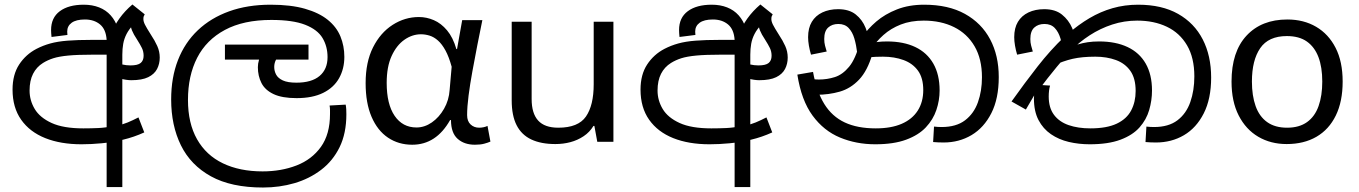

<svg xmlns="http://www.w3.org/2000/svg" viewBox="-20 -633 6067 857"><path d="M344 11Q251 11 182 -16.5Q113 -44 74.5 -98.5Q36 -153 36 -233Q36 -300 65.5 -345Q95 -390 143 -415Q172 -430 204.5 -439Q237 -448 281.5 -451.5Q326 -455 389 -455H456Q453 -502 426.5 -524Q400 -546 359 -546Q320 -546 300 -531.5Q280 -517 280 -492Q280 -488 280.5 -484Q281 -480 281 -477L210 -468Q209 -477 208.5 -485Q208 -493 208 -499Q208 -554 247 -583Q286 -612 354 -612Q392 -612 422.5 -600Q453 -588 474 -564.5Q495 -541 506 -507.5Q517 -474 517 -430V-389H396Q326 -389 284.5 -385Q243 -381 218 -373Q193 -365 172 -352Q143 -334 127.5 -303.5Q112 -273 112 -229Q112 -185 135 -146.5Q158 -108 210.5 -84Q263 -60 352 -60Q387 -60 419 -61.5Q451 -63 482 -70L502 -72Q527 -77 550 -86.5Q573 -96 598 -109L624 -42Q578 -21 529.5 -9.5Q481 2 434 6.5Q387 11 344 11ZM456 202V-393Q461 -439 475 -478Q489 -517 513 -550.5Q537 -584 571 -613L626 -569Q612 -558 600 -547Q588 -536 578 -526Q556 -503 545 -481.5Q534 -460 530 -437.5Q526 -415 526 -389V202ZM566 -275Q544 -275 514 -283Q484 -291 463 -310L478 -366Q504 -350 524 -345.5Q544 -341 562 -341Q595 -341 608 -352Q621 -363 621 -384Q621 -403 613.5 -418.5Q606 -434 592 -456Q576 -480 569 -497.5Q562 -515 562 -536L626 -569Q623 -564 621.5 -560Q620 -556 620 -548Q620 -537 627 -523Q634 -509 653 -479Q671 -452 682 -427.5Q693 -403 693 -376Q693 -348 681 -325Q669 -302 641.5 -288.5Q614 -275 566 -275Z M1154 204Q1012 204 921.5 154Q831 104 787.5 15.5Q744 -73 744 -189Q744 -287 774.5 -365Q805 -443 863 -498Q921 -553 1003 -582.5Q1085 -612 1188 -612Q1278 -612 1341 -594Q1404 -576 1443 -544.5Q1482 -513 1499.5 -470.5Q1517 -428 1517 -379Q1517 -326 1493.5 -284Q1470 -242 1422.5 -218.5Q1375 -195 1304 -195Q1239 -195 1201 -213Q1163 -231 1147 -262.5Q1131 -294 1131 -333Q1131 -349 1136 -365.5Q1141 -382 1148 -396L1191 -374L1149 -367H984V-434H1357V-367H1176L1237 -398Q1221 -383 1212.5 -367.5Q1204 -352 1204 -334Q1204 -316 1212.5 -300Q1221 -284 1242.5 -274Q1264 -264 1303 -264Q1371 -264 1406.5 -294Q1442 -324 1442 -378Q1442 -426 1419.5 -463.5Q1397 -501 1342 -522.5Q1287 -544 1191 -544Q1067 -544 984 -499.5Q901 -455 860 -375Q819 -295 819 -187Q819 -83 859.5 -11.5Q900 60 975 96Q1050 132 1152 132Q1235 132 1303.5 105.5Q1372 79 1412.5 22.5Q1453 -34 1453 -124Q1453 -129 1453 -141Q1453 -153 1451 -162L1523 -166Q1525 -155 1525.5 -144.5Q1526 -134 1526 -123Q1526 -38 1496 23.5Q1466 85 1413.5 125Q1361 165 1294.5 184.5Q1228 204 1154 204Z M1820 13Q1759 13 1712 -18.5Q1665 -50 1638.5 -111.5Q1612 -173 1612 -262Q1612 -356 1645 -421.5Q1678 -487 1732.5 -522Q1787 -557 1850 -557Q1884 -557 1916.5 -543Q1949 -529 1975.5 -497.5Q2002 -466 2017 -414H2020L2043 -543H2133Q2122 -490 2110.5 -431Q2099 -372 2088.5 -314.5Q2078 -257 2071.5 -206.5Q2065 -156 2065 -119Q2065 -92 2080.5 -77.5Q2096 -63 2119 -63Q2128 -63 2138 -65Q2148 -67 2156 -71L2169 -1Q2158 4 2141 8.5Q2124 13 2100 13Q2052 13 2022.5 -13.5Q1993 -40 1993 -97H1989Q1927 13 1820 13ZM1839 -64Q1875 -64 1907.5 -86.5Q1940 -109 1962 -147.5Q1984 -186 1987 -232L1996 -335Q1984 -379 1968.5 -407.5Q1953 -436 1935 -452Q1917 -468 1897.5 -474Q1878 -480 1859 -480Q1820 -480 1785 -455.5Q1750 -431 1728 -383Q1706 -335 1706 -263Q1706 -168 1741.5 -116Q1777 -64 1839 -64Z M2718 -536V0H2646L2633 -71H2629Q2612 -43 2585 -25Q2558 -7 2526 1.5Q2494 10 2459 10Q2395 10 2351.5 -10.5Q2308 -31 2286 -74Q2264 -117 2264 -185V-536H2353V-191Q2353 -127 2382 -95Q2411 -63 2472 -63Q2561 -63 2595.5 -113Q2630 -163 2630 -257V-536Z M3147 11Q3054 11 2985 -16.5Q2916 -44 2877.5 -98.5Q2839 -153 2839 -233Q2839 -300 2868.5 -345Q2898 -390 2946 -415Q2975 -430 3007.5 -439Q3040 -448 3084.5 -451.5Q3129 -455 3192 -455H3259Q3256 -502 3229.5 -524Q3203 -546 3162 -546Q3123 -546 3103 -531.5Q3083 -517 3083 -492Q3083 -488 3083.5 -484Q3084 -480 3084 -477L3013 -468Q3012 -477 3011.5 -485Q3011 -493 3011 -499Q3011 -554 3050 -583Q3089 -612 3157 -612Q3195 -612 3225.5 -600Q3256 -588 3277 -564.5Q3298 -541 3309 -507.5Q3320 -474 3320 -430V-389H3199Q3129 -389 3087.5 -385Q3046 -381 3021 -373Q2996 -365 2975 -352Q2946 -334 2930.5 -303.5Q2915 -273 2915 -229Q2915 -185 2938 -146.5Q2961 -108 3013.5 -84Q3066 -60 3155 -60Q3190 -60 3222 -61.5Q3254 -63 3285 -70L3305 -72Q3330 -77 3353 -86.5Q3376 -96 3401 -109L3427 -42Q3381 -21 3332.5 -9.5Q3284 2 3237 6.5Q3190 11 3147 11ZM3259 202V-393Q3264 -439 3278 -478Q3292 -517 3316 -550.5Q3340 -584 3374 -613L3429 -569Q3415 -558 3403 -547Q3391 -536 3381 -526Q3359 -503 3348 -481.5Q3337 -460 3333 -437.5Q3329 -415 3329 -389V202ZM3369 -275Q3347 -275 3317 -283Q3287 -291 3266 -310L3281 -366Q3307 -350 3327 -345.5Q3347 -341 3365 -341Q3398 -341 3411 -352Q3424 -363 3424 -384Q3424 -403 3416.5 -418.5Q3409 -434 3395 -456Q3379 -480 3372 -497.5Q3365 -515 3365 -536L3429 -569Q3426 -564 3424.5 -560Q3423 -556 3423 -548Q3423 -537 3430 -523Q3437 -509 3456 -479Q3474 -452 3485 -427.5Q3496 -403 3496 -376Q3496 -348 3484 -325Q3472 -302 3444.5 -288.5Q3417 -275 3369 -275Z M3887 11Q3802 11 3729.5 -19Q3657 -49 3607 -117Q3557 -185 3539 -300L3609 -312Q3625 -224 3659.5 -168.5Q3694 -113 3750.5 -86.5Q3807 -60 3889 -60Q3958 -60 4005 -80.5Q4052 -101 4076.5 -139.5Q4101 -178 4101 -231Q4101 -285 4077.5 -317.5Q4054 -350 4013 -365Q3972 -380 3921 -380Q3887 -380 3861 -377.5Q3835 -375 3809 -368L3814 -420Q3833 -429 3863 -438.5Q3893 -448 3939 -448Q4013 -448 4065.5 -423Q4118 -398 4146 -349Q4174 -300 4174 -229Q4174 -185 4159.5 -142Q4145 -99 4112.5 -64.5Q4080 -30 4024.5 -9.5Q3969 11 3887 11ZM4192 3Q4179 3 4168.5 2.5Q4158 2 4145 1L4149 -68Q4155 -67 4166.5 -66.5Q4178 -66 4183 -66Q4248 -66 4287.5 -96Q4327 -126 4345 -176.5Q4363 -227 4363 -288Q4363 -370 4330 -426.5Q4297 -483 4238.5 -512Q4180 -541 4103 -541Q4045 -541 4000.5 -523.5Q3956 -506 3923 -476.5Q3890 -447 3866 -410L3874 -392Q3852 -317 3814.5 -277.5Q3777 -238 3728.5 -224Q3680 -210 3624 -210Q3614 -210 3598.5 -212.5Q3583 -215 3571 -221L3572 -286Q3586 -282 3604.5 -280Q3623 -278 3635 -278Q3672 -278 3706.5 -289Q3741 -300 3770 -335Q3799 -370 3818 -443L3828 -467Q3853 -504 3891.5 -537Q3930 -570 3983.5 -591Q4037 -612 4105 -612Q4213 -612 4287 -571Q4361 -530 4399.5 -457.5Q4438 -385 4438 -289Q4438 -193 4405 -128Q4372 -63 4316.5 -30Q4261 3 4192 3ZM3721 -592Q3770 -592 3799.5 -568.5Q3829 -545 3843.5 -509Q3858 -473 3861 -434L3806 -398Q3802 -432 3793.5 -461Q3785 -490 3768 -508Q3751 -526 3722 -526Q3694 -526 3676.5 -510Q3659 -494 3659 -459Q3659 -443 3662.5 -429.5Q3666 -416 3670 -403L3600 -389Q3594 -409 3590.5 -429.5Q3587 -450 3587 -467Q3587 -508 3603.5 -535.5Q3620 -563 3650.5 -577.5Q3681 -592 3721 -592Z M4844 11Q4795 11 4750.5 0.5Q4706 -10 4671 -34Q4636 -58 4615.5 -97Q4595 -136 4595 -193Q4595 -204 4596.5 -220.5Q4598 -237 4604 -255L4667 -251Q4664 -241 4662.5 -228.5Q4661 -216 4661 -202Q4661 -152 4684.5 -120.5Q4708 -89 4750 -74.5Q4792 -60 4847 -60Q4920 -60 4964.5 -81Q5009 -102 5029 -140Q5049 -178 5049 -227Q5049 -283 5025.5 -316.5Q5002 -350 4961 -365Q4920 -380 4869 -380Q4810 -380 4768 -370.5Q4726 -361 4676 -338L4763 -424Q4776 -430 4794 -435.5Q4812 -441 4835 -444.5Q4858 -448 4886 -448Q4960 -448 5013 -423Q5066 -398 5094 -349Q5122 -300 5122 -229Q5122 -185 5109.5 -142Q5097 -99 5066.5 -64.5Q5036 -30 4981.5 -9.5Q4927 11 4844 11ZM5140 3Q5127 3 5115.5 2.5Q5104 2 5093 1L5097 -68Q5103 -67 5114 -66.5Q5125 -66 5131 -66Q5196 -66 5235.5 -96Q5275 -126 5293 -177.5Q5311 -229 5311 -292Q5311 -375 5278.5 -430.5Q5246 -486 5188.5 -513.5Q5131 -541 5056 -541Q4998 -541 4944.5 -523.5Q4891 -506 4844 -475.5Q4797 -445 4758 -405L4745 -391Q4719 -361 4697 -334.5Q4675 -308 4655.5 -283Q4636 -258 4616 -230L4604 -221L4559 -144L4495 -180Q4554 -263 4611.5 -336.5Q4669 -410 4730 -468L4748 -483Q4794 -523 4843 -552Q4892 -581 4946 -596.5Q5000 -612 5060 -612Q5166 -612 5238.5 -571Q5311 -530 5348.5 -457Q5386 -384 5386 -287Q5386 -192 5353 -127Q5320 -62 5264.5 -29.5Q5209 3 5140 3ZM4641 -592Q4690 -592 4720 -568Q4750 -544 4765.5 -508Q4781 -472 4784 -434L4726 -398Q4722 -432 4713.5 -461Q4705 -490 4688 -508Q4671 -526 4642 -526Q4614 -526 4596.5 -510Q4579 -494 4579 -459Q4579 -443 4582.5 -429.5Q4586 -416 4590 -403L4520 -389Q4514 -409 4510.5 -429.5Q4507 -450 4507 -467Q4507 -508 4523.5 -535.5Q4540 -563 4570.5 -577.5Q4601 -592 4641 -592Z M5973 -269Q5973 -180 5942.5 -117.5Q5912 -55 5856 -22.5Q5800 10 5723 10Q5652 10 5596.5 -22.5Q5541 -55 5509 -117.5Q5477 -180 5477 -269Q5477 -402 5544 -474Q5611 -546 5726 -546Q5799 -546 5854.5 -513.5Q5910 -481 5941.5 -419.5Q5973 -358 5973 -269ZM5568 -269Q5568 -206 5584.5 -159.5Q5601 -113 5636 -88Q5671 -63 5725 -63Q5779 -63 5814 -88Q5849 -113 5865.5 -159.5Q5882 -206 5882 -269Q5882 -333 5865 -378Q5848 -423 5813.5 -447.5Q5779 -472 5724 -472Q5642 -472 5605 -418Q5568 -364 5568 -269Z"/></svg>

Font: lsinhala05
Style: Book
Weight: 400
Designer: Jelle Bosma - Monotype Design Team
Foundry: Monotype Imaging Inc.
Version: Version 2.003